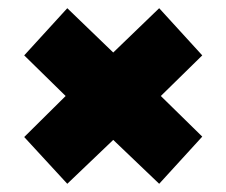

<svg xmlns="http://www.w3.org/2000/svg" viewBox="-20 -560 552 468"><path d="M144 -112 39 -226 140 -326 39 -425 144 -540 256 -432 368 -540 473 -425 372 -326 473 -227 368 -112 256 -219Z"/></svg>

Font: Georama ExtraBold
Style: Regular
Weight: 800
Designer: Jean-Baptiste Levee
Foundry: Production Type
Version: Version 1.001